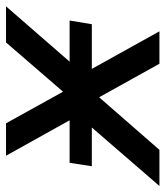

<svg xmlns="http://www.w3.org/2000/svg" viewBox="10 -560 537 622"><g transform="rotate(-90 278.0 -248.5)"><path d="M-13 0 230 -281 236 -226 85 -497H190L292 -313H293L452 -497H569L335 -228L333 -279L488 0H383L274 -196H275L104 0ZM51 -219 62 -291H523L511 -219Z"/></g></svg>

Font: Nunito Sans 7pt Medium
Style: Italic
Weight: 500
Italic angle: -9°
Designer: Vernon Adams
Foundry: Vernon Adams
Version: Version 3.101;gftools[0.9.27]